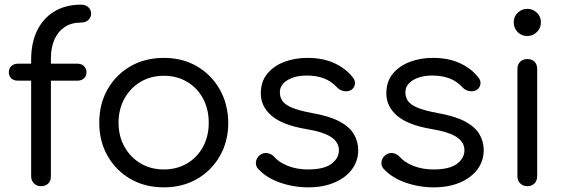

<svg xmlns="http://www.w3.org/2000/svg" viewBox="-20 -801 2435 826"><path d="M155 0Q139 0 126.5 -11.5Q114 -23 114 -43V-545Q114 -616 139.5 -669Q165 -722 213.5 -751.5Q262 -781 329 -781Q348 -781 360 -770Q372 -759 372 -742Q372 -726 360 -715Q348 -704 329 -704Q287 -704 258 -684.5Q229 -665 214 -630.5Q199 -596 199 -551V-43Q199 -23 187.5 -11.5Q176 0 155 0ZM57 -454Q39 -454 28.5 -464Q18 -474 18 -490Q18 -506 28.5 -516.5Q39 -527 57 -527H313Q331 -527 341.5 -516.5Q352 -506 352 -490Q352 -474 341.5 -464Q331 -454 313 -454Z M685 5Q604 5 541.5 -31Q479 -67 443 -130Q407 -193 407 -273Q407 -354 443 -417Q479 -480 541.5 -516Q604 -552 685 -552Q765 -552 827 -516Q889 -480 925 -417Q961 -354 962 -273Q962 -193 926 -130Q890 -67 827.5 -31Q765 5 685 5ZM685 -72Q741 -72 785 -98Q829 -124 853.5 -169.5Q878 -215 878 -273Q878 -331 853.5 -377Q829 -423 785 -449Q741 -475 685 -475Q629 -475 585 -449Q541 -423 515.5 -377Q490 -331 490 -273Q490 -215 515.5 -169.5Q541 -124 585 -98Q629 -72 685 -72Z M1306 5Q1243 5 1184.5 -15.5Q1126 -36 1091 -74Q1079 -87 1081 -104Q1083 -121 1097 -133Q1113 -145 1129.5 -142.5Q1146 -140 1158 -128Q1179 -103 1218 -87.5Q1257 -72 1304 -72Q1373 -72 1405 -95.5Q1437 -119 1438 -153Q1439 -187 1406.5 -210Q1374 -233 1296 -246Q1195 -263 1148.5 -303Q1102 -343 1102 -399Q1102 -450 1130 -484Q1158 -518 1203.5 -535Q1249 -552 1302 -552Q1369 -552 1418 -529.5Q1467 -507 1497 -469Q1509 -455 1507 -439.5Q1505 -424 1491 -414Q1477 -406 1459.5 -409Q1442 -412 1430 -425Q1405 -452 1373 -464Q1341 -476 1300 -476Q1249 -476 1216.5 -456Q1184 -436 1184 -404Q1184 -382 1195.5 -366Q1207 -350 1237 -337.5Q1267 -325 1321 -315Q1396 -302 1439.5 -279Q1483 -256 1502 -224.5Q1521 -193 1521 -155Q1521 -109 1494.5 -73Q1468 -37 1419.5 -16Q1371 5 1306 5Z M1846 5Q1783 5 1724.5 -15.5Q1666 -36 1631 -74Q1619 -87 1621 -104Q1623 -121 1637 -133Q1653 -145 1669.5 -142.5Q1686 -140 1698 -128Q1719 -103 1758 -87.5Q1797 -72 1844 -72Q1913 -72 1945 -95.5Q1977 -119 1978 -153Q1979 -187 1946.5 -210Q1914 -233 1836 -246Q1735 -263 1688.5 -303Q1642 -343 1642 -399Q1642 -450 1670 -484Q1698 -518 1743.5 -535Q1789 -552 1842 -552Q1909 -552 1958 -529.5Q2007 -507 2037 -469Q2049 -455 2047 -439.5Q2045 -424 2031 -414Q2017 -406 1999.5 -409Q1982 -412 1970 -425Q1945 -452 1913 -464Q1881 -476 1840 -476Q1789 -476 1756.5 -456Q1724 -436 1724 -404Q1724 -382 1735.5 -366Q1747 -350 1777 -337.5Q1807 -325 1861 -315Q1936 -302 1979.5 -279Q2023 -256 2042 -224.5Q2061 -193 2061 -155Q2061 -109 2034.5 -73Q2008 -37 1959.5 -16Q1911 5 1846 5Z M2249 0Q2230 0 2218 -12Q2206 -24 2206 -43V-504Q2206 -524 2218 -535.5Q2230 -547 2249 -547Q2268 -547 2279.5 -535.5Q2291 -524 2291 -504V-43Q2291 -24 2279.5 -12Q2268 0 2249 0ZM2248 -646Q2224 -646 2207 -663Q2190 -680 2190 -705Q2190 -730 2207.5 -746.5Q2225 -763 2249 -763Q2272 -763 2289.5 -746.5Q2307 -730 2307 -705Q2307 -680 2289.5 -663Q2272 -646 2248 -646Z"/></svg>

Font: Comfortaa Medium
Style: Regular
Weight: 500
Designer: Johan Aakerlund
Foundry: Johan Aakerlund
Version: Version 3.104; ttfautohint (v1.8.1.43-b0c9)